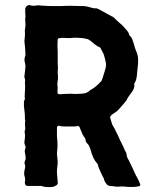

<svg xmlns="http://www.w3.org/2000/svg" viewBox="-20 -744 612 762"><path d="M93 -724Q93 -723 92 -723Q78 -718 80 -700Q80 -696 80.5 -688.5Q81 -681 81 -678V-676Q79 -671 81 -648Q82 -645 79 -627Q78 -621 79 -615V-604Q79 -600 78 -592.5Q77 -585 77 -582Q77 -575 79 -561Q81 -537 81 -525Q81 -524 78 -515Q78 -514 77.5 -510.5Q77 -507 77 -505Q78 -502 79 -495Q80 -488 81 -484V-478Q80 -472 79 -460Q78 -448 77 -442Q76 -440 77 -437Q81 -428 79 -416V-411Q81 -406 78 -365Q77 -361 79 -355Q79 -347 75 -343V-323L78 -296Q79 -287 79 -269Q80 -269 80 -267Q78 -248 80 -238Q81 -236 80 -232Q79 -228 79 -227Q77 -221 78 -218Q81 -206 77 -182Q76 -174 80 -165Q83 -161 81 -155Q77 -148 79 -137Q80 -133 81 -126Q82 -119 82 -115Q82 -112 80 -108Q75 -97 79 -91Q80 -88 80 -81L77 -66Q74 -53 79 -39Q81 -29 79 -24Q78 -20 79 -16Q80 -6 91 -6H126H137H145Q158 0 186 -2Q193 -2 203 -8Q211 -13 209 -21L206 -60V-67Q206 -71 207 -78.5Q208 -86 208.5 -92Q209 -98 209 -103L206 -133V-138Q210 -164 207 -193Q206 -199 206 -208Q206 -217 206 -223V-237Q207 -248 218 -244Q223 -242 241 -242H276Q280 -242 288 -244Q292 -244 295 -241Q296 -240 307 -212Q311 -204 314 -200Q320 -194 320 -186Q320 -181 325 -176Q334 -169 340 -148Q349 -113 365 -96Q366 -95 368 -92Q369 -81 389 -41Q389 -40 391 -38L392 -36Q393 -25 405 -11Q407 -8 415 -6Q419 -6 429 -5Q439 -4 443 -3Q446 -3 454 -3.5Q462 -4 465 -4Q473 -4 477 -3Q480 -3 484 -2.5Q488 -2 490 -2H509Q511 -2 515 -2.5Q519 -3 521 -3Q523 -4 526.5 -4Q530 -4 532 -5Q539 -8 536 -14Q532 -25 524 -40Q520 -46 514 -59Q508 -72 507 -75Q493 -105 491 -108Q482 -122 482 -134Q482 -136 480 -139Q478 -142 478 -143Q475 -148 471 -158Q469 -162 465 -170.5Q461 -179 459 -183Q458 -184 456.5 -187Q455 -190 455 -191Q452 -199 444.5 -213.5Q437 -228 434 -235Q433 -237 429.5 -242.5Q426 -248 425 -251Q418 -273 417 -279Q416 -281 424 -289L442 -301Q448 -306 453 -312L455 -314Q460 -319 469 -330Q478 -341 483 -347Q483 -348 484 -350Q487 -357 494.5 -366.5Q502 -376 505 -381Q514 -394 513 -406V-413Q521 -423 523 -443Q524 -449 527 -483Q528 -488 528 -496Q528 -504 528 -508Q529 -523 518 -547Q518 -549 516 -553.5Q514 -558 514 -560Q514 -564 503 -593Q502 -595 499.5 -597.5Q497 -600 496 -601Q496 -602 494 -604Q492 -606 492 -607Q492 -613 484 -623Q470 -639 464 -645Q462 -647 457.5 -650.5Q453 -654 451 -656Q446 -660 436 -670Q435 -673 432 -674Q430 -676 426.5 -678Q423 -680 422 -680Q405 -690 402 -691Q397 -694 386.5 -699.5Q376 -705 371 -708Q363 -712 358 -711Q354 -710 337 -715Q318 -721 300 -720Q294 -720 281 -720.5Q268 -721 261 -721Q236 -721 224 -720H190Q170 -720 161 -721Q151 -721 131 -723Q126 -723 114 -721Q103 -721 98 -724ZM301 -372Q296 -372 288.5 -371.5Q281 -371 277 -371Q270 -372 262.5 -372Q255 -372 245.5 -371.5Q236 -371 231 -371Q226 -370 216 -370Q208 -370 208 -378Q208 -381 208.5 -386.5Q209 -392 209 -395Q209 -397 208 -403.5Q207 -410 208 -413Q208 -420 210 -430V-443Q210 -446 209.5 -450Q209 -454 209 -457Q211 -480 209 -493V-538Q209 -542 208.5 -551Q208 -560 208 -564Q208 -568 208.5 -576.5Q209 -585 209 -589Q210 -590 211 -591Q212 -592 213 -592Q225 -595 248 -593Q256 -592 270 -594Q281 -595 305 -593Q309 -593 317 -591Q325 -589 327 -589Q334 -587 348 -575Q361 -563 374 -557Q377 -557 379 -553Q383 -546 391 -530Q392 -528 393 -524.5Q394 -521 394 -520Q396 -517 401 -490Q401 -477 397 -466Q395 -459 391 -446.5Q387 -434 385 -428Q384 -424 381 -421Q358 -396 339 -387Q337 -387 337 -385Q324 -372 301 -372Z"/></svg>

Font: Gutenberg Clean
Style: Regular
Weight: 400
Designer: Nicola Manzari, Bruno Pierini
Foundry: Unio | Creative Solutions
Version: Version 1.001;PS 001.001;hotconv 1.0.88;makeotf.lib2.5.64775